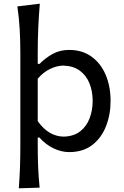

<svg xmlns="http://www.w3.org/2000/svg" viewBox="-20 -809 668 1036"><path d="M81.5 207Q85.9 148.9 87.9 92.8Q89.8 36.6 89.8 -28.3V-523.9Q89.8 -590.3 86.2 -652.3Q82.5 -714.4 73.7 -774.4L194.8 -789.1Q189.5 -725.1 186.5 -659.7Q183.6 -594.2 183.6 -523.9V-464.4H193.8Q222.7 -494.6 262.5 -517.1Q302.2 -539.6 353 -539.6Q423.8 -539.6 473.9 -503.4Q523.9 -467.3 550.3 -405Q576.7 -342.8 576.7 -264.6Q576.7 -190.9 552 -127.9Q527.3 -64.9 477.8 -26.6Q428.2 11.7 353 11.7Q311.5 11.7 269.8 -8.1Q228 -27.8 192.4 -66.9H183.6V-24.4Q183.6 37.6 185.8 91.6Q188 145.5 193.8 203.6ZM323.2 -71.8Q377.9 -73.2 412.6 -100.3Q447.3 -127.4 463.6 -170.9Q480 -214.4 480 -264.2Q480 -316.9 462.6 -359.6Q445.3 -402.3 410.2 -428Q375 -453.6 321.3 -455.1Q287.1 -454.6 250.2 -437Q213.4 -419.4 183.6 -384.3V-155.3Q241.7 -73.2 323.2 -71.8Z"/></svg>

Font: Pinar-FD Medium
Style: Regular
Weight: 500
Designer: Amin Abedi
Version: Version 3.000